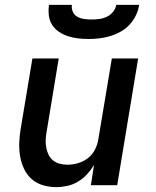

<svg xmlns="http://www.w3.org/2000/svg" viewBox="-20 -760 640 788"><path d="M211 8Q182 8 155.5 0Q129 -8 109.5 -25.5Q90 -43 78.5 -67.5Q67 -92 62.5 -119Q58 -146 59 -174.5Q60 -203 65 -232L113 -520H221L171 -217Q168 -201 167.5 -185Q167 -169 170 -153.5Q173 -138 179.5 -124.5Q186 -111 198 -101.5Q210 -92 225 -88Q240 -84 257 -84Q278 -84 300.5 -90.5Q323 -97 341.5 -111.5Q360 -126 370.5 -147.5Q381 -169 384 -191L439 -520H547L461 0H353L366 -83Q354 -63 337.5 -45Q321 -27 300 -14.5Q279 -2 256 3Q233 8 211 8ZM343 -600Q321 -600 300 -602.5Q279 -605 259 -611.5Q239 -618 222 -629.5Q205 -641 194 -658Q183 -675 180.5 -696.5Q178 -718 181 -740H275Q273 -725 279 -711.5Q285 -698 298 -691Q311 -684 326 -682Q341 -680 356 -680Q371 -680 387 -682Q403 -684 418 -691Q433 -698 444 -711.5Q455 -725 457 -740H551Q548 -718 537.5 -696.5Q527 -675 511 -658Q495 -641 474 -629.5Q453 -618 431 -611.5Q409 -605 387 -602.5Q365 -600 343 -600Z"/></svg>

Font: Iosevka SmBd Ex Obl
Style: Regular
Weight: 600
Width: 7
Italic angle: -9°
Monospace: yes
Designer: Belleve Invis
Foundry: Belleve Invis
Version: Version 32.5.0; ttfautohint (v1.8.4)